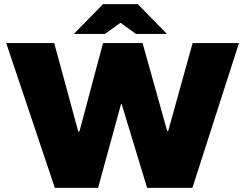

<svg xmlns="http://www.w3.org/2000/svg" viewBox="-20 -908 1175 928"><path d="M245 0 10 -700H242L358 -273H364L478 -700H669L788 -275H793L911 -700H1135L910 0H691L568 -405H565L454 0ZM337 -744 478 -888H646L593 -820L487 -744ZM637 -744 532 -820 478 -888H646L787 -744Z"/></svg>

Font: REM Black
Style: Regular
Weight: 900
Designer: Octavio Pardo
Foundry: Ashler Design
Version: Version 1.005;gftools[0.9.28]